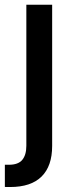

<svg xmlns="http://www.w3.org/2000/svg" viewBox="-37 -565 306 790"><path d="M-17 112.9H0Q38 112.9 54.7 92.7Q71.4 72.4 71.4 34.8V-545.5H177.6V35.5Q177.6 118.3 134.1 161.4Q90.6 204.5 4.6 204.5Q-1.1 204.5 -6.2 204.5Q-11.4 204.5 -17 204.2Z"/></svg>

Font: Inter P Medium
Style: Regular
Weight: 500
Designer: Rasmus Andersson
Foundry: rsms
Version: Version 3.018;git-588b23468